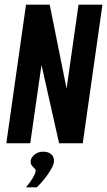

<svg xmlns="http://www.w3.org/2000/svg" viewBox="-20 -611 457 819"><path d="M7 0 91 -591H192L264 -233L315 -591H417L333 0H232L157 -334L109 0ZM91 188Q110 165 120.5 147Q131 129 132 119Q133 112 127 107Q121 102 115.5 94.5Q110 87 111 74Q113 60 128 48Q143 36 164 36Q187 36 199.5 48Q212 60 210 79Q209 92 197 112.5Q185 133 169 153Q153 173 137 188Z"/></svg>

Font: Alumni Sans
Style: Bold Italic
Weight: 700
Italic angle: -8°
Designer: Robert E. Leuschke
Foundry: Robert E. Leuschke
Version: Version 1.016